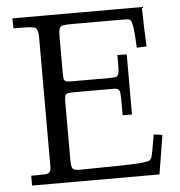

<svg xmlns="http://www.w3.org/2000/svg" viewBox="-50 -714 715 761"><g transform="rotate(-5 308.0 -333.5)"><path d="M239 -45.9Q439 -47.9 477.2 -51Q515.4 -54.2 520.8 -59.6Q526.1 -64.9 528.9 -72.9Q531.7 -80.8 544.9 -159.9L579.1 -155L554 0H47.1V-39.1H73Q110.4 -39.1 115.8 -42.8Q121.3 -46.6 123.5 -51.8Q126 -58.1 126 -76.9V-584Q126 -613.8 115.2 -621.1Q106 -627 55.9 -627H28.1L27.1 -667H542Q543.5 -580.8 547.1 -510L508.1 -508.1Q504.4 -606.7 493.2 -618.7Q489.7 -622.3 481.8 -623.2Q473.9 -624 435.1 -624H264.9Q223.6 -624 218 -619.6Q212.4 -615.2 210 -608.9Q207 -601.6 207 -576.9V-438Q207 -408.7 210.1 -405.4Q213.1 -402.1 217.3 -400.4Q222.7 -397.9 240 -397.9H391.1Q417.5 -397.9 421.4 -403.2Q425.3 -408.4 426.8 -414.8Q429 -423.1 429 -448V-486.1L466.1 -485.1V-246.1H429V-298.1Q429 -339.8 424.8 -345Q420.7 -350.1 419.1 -351.2Q417.5 -352.3 412.5 -353.1Q407.5 -354 404.3 -354H242.9Q218 -354 213.1 -349.1Q207 -342.5 207 -323V-86.9Q207 -61 213.1 -53.5Q219.2 -45.9 239 -45.9Z"/></g></svg>

Font: Linden Hill
Style: Regular
Weight: 400
Version: Version 1.202